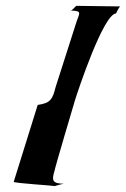

<svg xmlns="http://www.w3.org/2000/svg" viewBox="-20 -633 431 657"><path d="M27 -11C25 -6 170 2 166 4C166 4 199 -6 201 -4C159 -5 156 -14 167 -50C166 -52 234 -282 236 -288C247 -324 334 -585 377 -587C379 -592 388 -609 391 -611L241 -613C238 -611 227 -597 222 -597C258 -595 255 -593 242 -559L170 -334C160 -294 153 -280 109 -274Z"/></svg>

Font: Zinc
Style: Obl
Weight: 400
Version: Version 1